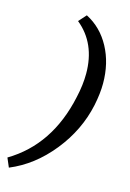

<svg xmlns="http://www.w3.org/2000/svg" viewBox="-147 -775 648 957"><g transform="rotate(15 177.5 -296.0)"><path d="M-21 74Q179 -45 235 -307Q250 -373 250 -431Q250 -587 143 -674L178 -713Q256 -673 300 -591.5Q344 -510 344 -405Q344 -354 331 -291Q302 -155 211 -42Q120 71 -1 121Z"/></g></svg>

Font: Ysabeau Semibold
Style: Italic
Weight: 600
Italic angle: -12°
Designer: Christian Thalmann (Catharsis Fonts)
Version: Version 0.003